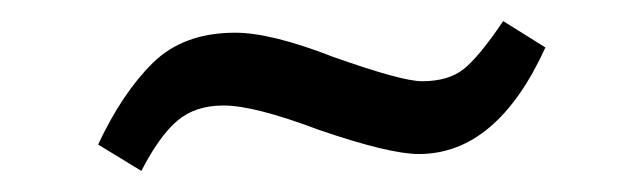

<svg xmlns="http://www.w3.org/2000/svg" viewBox="-20 -337 610 182"><path d="M73 -200Q96 -249 125 -277.5Q154 -306 203 -306Q237 -306 296 -283Q361 -260 380 -260Q405 -260 419.5 -271.5Q434 -283 457 -317L497 -292Q451 -191 377 -191Q349 -191 282 -214Q221 -237 192 -237Q165 -237 148 -222.5Q131 -208 114 -175Z"/></svg>

Font: Linguistics Pro
Style: Regular
Weight: 400
Designer: Stefan Peev, Context Ltd
Foundry: Stefan Peev, Context Ltd
Version: Version 001.000